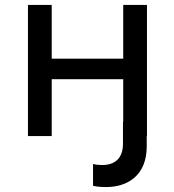

<svg xmlns="http://www.w3.org/2000/svg" viewBox="-20 -550 705 776"><path d="M93 0H189V-230H478V-58H477V31C477 91 443 117 393 117C381 117 369 116 356 113V201C374 205 391 206 409 206C498 206 573 157 573 42V0H574V-530H478V-313H189V-530H93Z"/></svg>

Font: Chess Sans Medium
Style: Regular
Weight: 500
Designer: Wolf Bōese
Foundry: Wolf Bōese
Version: Version 7.223;Glyphs 3.3 (3306)